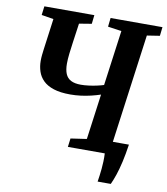

<svg xmlns="http://www.w3.org/2000/svg" viewBox="-96 -823 922 1062"><g transform="rotate(10 365.0 -291.5)"><path d="M524.9 160.5Q527.5 143.9 530 125.5Q532.5 107.2 534.4 87.3Q536.3 67.4 537.1 45.5Q538 23.7 536.8 0L495.6 -70.8H659.9Q651.6 -14.6 641.7 28.8Q631.7 72.2 620.8 104.5Q609.8 136.8 598.8 160.5ZM329.5 0 335.7 -48.2 425.3 -61.3 460 -316.7Q434.9 -308.4 407 -301.7Q379.1 -295 350.2 -291.4Q321.3 -287.7 291.8 -287.7Q235.4 -287.7 198 -300Q160.5 -312.3 138.9 -333.8Q117.2 -355.3 108 -383.5Q98.8 -411.7 98.8 -442.9Q98.8 -458.9 100.5 -475.7Q102.2 -492.6 104.1 -506L127.9 -682.3L60.2 -693.4L66.5 -743H347.2L341.6 -693.4L271.7 -681.9L256.3 -573.3Q251.7 -541.3 248 -509.3Q244.3 -477.3 244.3 -452.6Q244.3 -418.1 253.7 -395.5Q263.1 -372.9 284.2 -362Q305.3 -351 339.8 -351Q360.1 -351 383.7 -354Q407.2 -356.9 429.3 -361.8Q451.5 -366.7 467.4 -371.9L509.6 -682.3L432.9 -693.4L438.4 -743H729.8L724.1 -693.4L652.7 -682.3L568.4 -61.3L642 -47.8L636.9 0Z"/></g></svg>

Font: Merriweather Light
Style: Italic
Weight: 300
Italic angle: -7.8°
Designer: Eben Sorkin
Foundry: Eben Sorkin
Version: Version 2.101